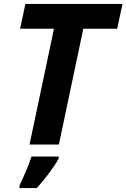

<svg xmlns="http://www.w3.org/2000/svg" viewBox="-20 -734 642 975"><path d="M130 0 254 -588H82L109 -714H602L575 -588H403L279 0ZM79 221V208Q93 179 111.5 136Q130 93 140 61H278V71Q260 104 230 144Q200 184 167 221Z"/></svg>

Font: Noto IKEA Latin
Style: Bold Italic
Weight: 700
Italic angle: -12°
Designer: Monotype Design Team
Foundry: Monotype Imaging Inc.
Version: Version 1.0